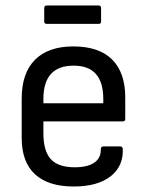

<svg xmlns="http://www.w3.org/2000/svg" viewBox="-20 -668 533 699"><path d="M248 11Q156 11 107.5 -33.5Q59 -78 59 -166V-309Q59 -402 107.5 -450.5Q156 -499 247 -499Q340 -499 388 -451.5Q436 -404 436 -313V-235Q436 -226 427 -226H138V-183Q138 -118 165 -88.5Q192 -59 252 -59Q299 -59 323.5 -76Q348 -93 347 -125Q347 -135 357 -135H418Q425 -135 427 -127Q430 -63 382.5 -26Q335 11 248 11ZM138 -292H356V-308Q356 -429 248 -429Q138 -429 138 -308ZM150 -581Q141 -581 141 -590V-638Q141 -648 150 -648H339Q348 -648 348 -638V-590Q348 -581 339 -581Z"/></svg>

Font: Sofia Sans Semi Condensed
Style: Regular
Weight: 400
Designer: Botio Nikoltchev, Ani Petrova
Foundry: lettersoup
Version: Version 4.100; ttfautohint (v1.8.4.7-5d5b)